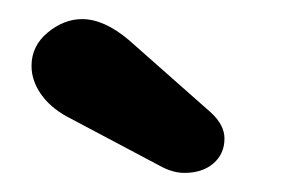

<svg xmlns="http://www.w3.org/2000/svg" viewBox="-20 -781 299 201"><path d="M150 -606 50 -659Q32 -669 22.5 -683Q13 -697 13 -712Q13 -733 30 -747Q47 -761 66 -761Q89 -761 115 -739L201 -663Q215 -650 215 -636Q215 -620 203.5 -610Q192 -600 173 -600Q162 -600 150 -606Z"/></svg>

Font: Quicksand
Style: Bold
Weight: 700
Version: Version 3.000